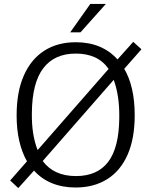

<svg xmlns="http://www.w3.org/2000/svg" viewBox="-20 -949 776 982"><path d="M73.5 13 32 -26 118 -124Q92.5 -168.5 78.8 -227.2Q65 -286 65 -358.5Q65 -479 101.8 -562.5Q138.5 -646 206.2 -689.5Q274 -733 368 -733Q435 -733 488.5 -710.8Q542 -688.5 581 -645L661.5 -735L703.5 -697L615.5 -597Q642 -552 655.5 -492.5Q669 -433 669 -360Q669 -241 632.8 -158.2Q596.5 -75.5 528.5 -32.8Q460.5 10 367 10Q299.5 10 245.8 -12Q192 -34 154 -76.5ZM368.5 -48.5Q478 -48.5 533.2 -121Q588.5 -193.5 590 -343.5Q591 -402 583.8 -451Q576.5 -500 561.5 -540.5L198.5 -125.5Q255.5 -48.5 368.5 -48.5ZM172.5 -181.5 535.5 -596.5Q507.5 -636.5 465.5 -655.8Q423.5 -675 368 -675Q258.5 -675 201.5 -600.2Q144.5 -525.5 143 -373Q142 -315.5 149.5 -267.8Q157 -220 172.5 -181.5ZM442 -929H521.5L391.5 -783.5H339Z"/></svg>

Font: Public Sans Thin ExtraLight
Style: Regular
Weight: 250
Version: Version 1.007